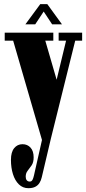

<svg xmlns="http://www.w3.org/2000/svg" viewBox="-20 -686 429 956"><path d="M121 251Q93.5 251 74 232Q54.5 213 44.5 181Q34.5 149 34.5 110Q34.5 71.5 50.5 51.8Q66.5 32 92 32Q116.5 32 132 49Q147.5 66 147.5 97.5Q147.5 122.5 137.5 137.2Q127.5 152 117.8 164Q108 176 108 193.5Q108 205 113.2 211.5Q118.5 218 128 218Q133 218 136.5 215.8Q140 213.5 143 207Q146 200.5 149 188L189 11L45.5 -483.5H3.5V-523.5H245.5V-483.5H205.5L262 -289L309 -483.5H272V-523.5H389V-483.5H354.5L233.5 3.5L188 196.5Q184.5 212.5 176.5 225Q168.5 237.5 155.2 244.2Q142 251 121 251ZM106.5 -565 180.5 -665.5H215.5L288.5 -565H239.5L197.5 -628.5L155.5 -565Z"/></svg>

Font: Imbue Thin 10pt Black
Style: Regular
Weight: 900
Version: Version 1.102